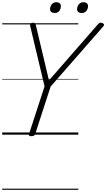

<svg xmlns="http://www.w3.org/2000/svg" viewBox="-20 -1221 963 1741"><path d="M264 14Q237 14 243 -5L384 -438L254 -984Q250 -1000 257 -1007.5Q264 -1015 277 -1015Q292 -1015 297 -1009.5Q302 -1004 305 -993L424 -492L863 -995Q875 -1009 884 -1013.5Q893 -1018 906 -1012Q919 -1009 922.5 -1000.5Q926 -992 915 -980L439 -436L299 -5Q293 14 264 14ZM475 -1103Q457 -1103 445.5 -1111.5Q434 -1120 434 -1138Q434 -1162 449 -1181.5Q464 -1201 492 -1201Q509 -1201 520.5 -1192Q532 -1183 532 -1165Q532 -1141 517.5 -1122Q503 -1103 475 -1103ZM720 -1103Q702 -1103 690.5 -1111.5Q679 -1120 679 -1138Q679 -1162 694.5 -1181.5Q710 -1201 737 -1201Q755 -1201 766.5 -1192Q778 -1183 778 -1165Q778 -1141 763 -1122Q748 -1103 720 -1103ZM0 490H690V500H0ZM0 -20H690V0H0ZM0 -505H690V-500H0ZM0 -1010H690V-1000H0Z"/></svg>

Font: Playwrite NZ Guides
Style: Regular
Weight: 400
Designer: Veronika Burian, José Scaglione
Foundry: TypeTogether
Version: Version 1.003